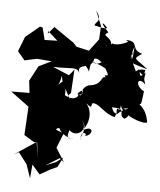

<svg xmlns="http://www.w3.org/2000/svg" viewBox="-127 -994 893 1069"><g transform="rotate(5 319.5 -460.0)"><path d="M251 -456 267 -472 275 -603 247 -569 155 -608C262 -604 282 -623 304 -588C278 -645 378 -609 379 -675C385 -698 388 -721 332 -635C283 -676 357 -618 356 -596C367 -722 408 -667 451 -632C431 -701 421 -622 368 -656C399 -649 453 -625 449 -619C486 -561 429 -605 452 -574C425 -588 440 -529 363 -523C312 -507 314 -431 378 -501C312 -450 275 -462 333 -494C320 -430 311 -490 307 -457C268 -415 212 -484 205 -460C238 -434 242 -451 227 -541C158 -488 204 -500 207 -564L216 -526L268 -429ZM63 -825 -15 -760 -47 -678 -7 -630 62 -645 144 -638 74 -604 29 -520 37 -452 -65 -451 38 -375 29 -216 86 -181 103 -182 115 -94 100 -183 -21 -103 7 -118 55 -55 81 21 88 -56 132 -5 191 -38 228 -55 256 -110 217 -81 160 -58 237 -105 262 -83 213 -161 246 -244 202 -261C211 -285 244 -254 223 -276C211 -255 282 -209 300 -222C237 -203 295 -292 275 -269C304 -224 388 -264 341 -328C384 -277 332 -230 341 -217C340 -295 404 -231 344 -240C413 -231 419 -312 352 -271C398 -337 389 -411 328 -444C402 -387 378 -403 392 -426C430 -428 460 -373 521 -359C538 -405 523 -353 501 -412C595 -413 531 -376 576 -355C623 -379 572 -413 563 -412C631 -416 564 -414 530 -374C524 -449 546 -365 550 -428C555 -378 685 -329 704 -346C687 -443 634 -439 660 -446C665 -453 670 -522 672 -515C610 -550 634 -600 675 -554C667 -587 663 -570 671 -620C622 -569 651 -639 627 -634C679 -577 658 -615 669 -635C595 -648 590 -565 626 -589C615 -658 563 -678 597 -758C592 -625 564 -699 596 -730C562 -664 583 -670 679 -640C611 -697 586 -688 643 -723C570 -744 629 -792 543 -793C576 -790 554 -723 566 -787C498 -747 455 -770 476 -768C432 -726 420 -776 467 -734C479 -813 397 -797 445 -826C392 -881 406 -886 436 -850C427 -840 372 -858 365 -858C366 -880 411 -883 367 -941L401 -858L397 -783L346 -715L275 -731L256 -752L145 -828L148 -835L109 -789L111 -804L166 -755L95 -753L78 -821Z"/></g></svg>

Font: Hussar Lance
Style: Regular
Weight: 700
Foundry: Cannot Into Space Fonts, PlusOne Fonts
Version: Version 2.27